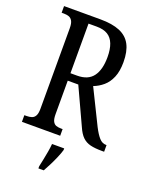

<svg xmlns="http://www.w3.org/2000/svg" viewBox="-169 -803 874 1113"><g transform="rotate(20 267.5 -246.5)"><path d="M28 0V-41H42Q59 -41 73 -45.5Q87 -50 95 -64.5Q103 -79 103 -108V-605Q103 -635 94.5 -649.5Q86 -664 72.5 -668.5Q59 -673 42 -673H28V-714H252Q326 -714 372.5 -694.5Q419 -675 441 -633.5Q463 -592 463 -526Q463 -470 447 -432Q431 -394 404 -371Q377 -348 345 -336L451 -121Q471 -82 489.5 -61.5Q508 -41 532 -41H535V0H520Q478 0 449.5 -7Q421 -14 401 -33.5Q381 -53 365 -90L261 -315H196V-108Q196 -79 203.5 -64.5Q211 -50 224 -45.5Q237 -41 255 -41H264V0ZM237 -361Q304 -361 335 -402.5Q366 -444 366 -522Q366 -570 353.5 -602.5Q341 -635 315 -651Q289 -667 246 -667H196V-361ZM210 208Q215 185 220 160.5Q225 136 229.5 110.5Q234 85 236 61H311V71Q305 92 293.5 119Q282 146 268.5 173Q255 200 243 221H210Z"/></g></svg>

Font: Noto Serif Khmer ExtraCondensed
Style: Regular
Weight: 400
Width: 2
Designer: Danh Hong and the Monotype Design Team
Foundry: Monotype Imaging Inc.
Version: Version 2.004